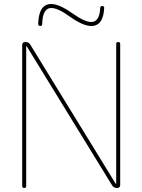

<svg xmlns="http://www.w3.org/2000/svg" viewBox="-20 -940 712 960"><path d="M91 -10V-714Q91 -730 107 -730Q124 -730 132 -716L558 -22Q558 -21 560 -21Q561 -21 561 -22V-720Q561 -730 571 -730Q581 -730 581 -720V-16Q581 0 565 0Q548 0 540 -14L114 -708Q114 -709 112 -709Q111 -709 111 -708V-10Q111 0 101 0Q91 0 91 -10ZM171 -821Q174 -920 236 -920Q276 -920 341 -874Q403 -830 436 -830Q478 -830 481 -900Q481 -910 491 -910Q501 -910 501 -901Q497 -810 436 -810Q395 -810 329 -857Q270 -900 236 -900Q193 -900 191 -820Q191 -810 181 -810Q171 -810 171 -821Z"/></svg>

Font: Rounded Mplus 1c Thin
Style: Regular
Weight: 250
Version: Version 1.059.20150529